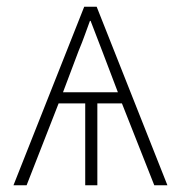

<svg xmlns="http://www.w3.org/2000/svg" viewBox="-20 -550 540 570"><path d="M20 0H59L154 -243H233V0H269V-243H342L438 0H477L267 -530H230ZM167 -276 213 -398C229 -436 236 -459 247 -488H249C260 -459 269 -436 284 -397L330 -276Z"/></svg>

Font: Noto Sans Mono ExtraCondensed ExtraLight
Style: Regular
Weight: 200
Width: 2
Designer: Monotype Design Team
Foundry: Monotype Imaging Inc.
Version: Version 2.014